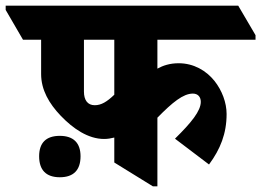

<svg xmlns="http://www.w3.org/2000/svg" viewBox="-92 -647 921 677"><path d="M275 -157C288 -157 299 -159 311 -162V-74L447 10H463V-232C516 -286 554 -317 588 -317C606 -317 616 -305 616 -288C616 -256 583 -215 525 -158L645 -67C685 -121 707 -176 707 -245C707 -285 691 -328 664 -362C635 -398 591 -424 538 -424C507 -424 483 -416 463 -405V-507H809V-523L748 -627H-72V-612L-11 -507H53V-386C53 -330 81 -282 122 -239C166 -193 219 -157 275 -157ZM204 -324V-507H311V-313C285 -288 265 -276 242 -276C217 -276 204 -294 204 -324ZM119 -22C167 -22 192 -47 192 -96C192 -143 167 -168 119 -168C70 -168 46 -143 46 -96C46 -48 70 -22 119 -22Z"/></svg>

Font: Noto Serif Devanagari SemiCondensed Black
Style: Regular
Weight: 900
Width: 4
Designer: Universal Thirst, Indian Type Foundry and the Monotype Design Team
Foundry: Monotype Imaging Inc.
Version: Version 2.004